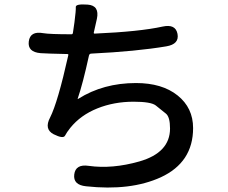

<svg xmlns="http://www.w3.org/2000/svg" viewBox="-20 -805 1040 874"><path d="M372 43Q312 37 318 -11Q324 -59 384 -50Q491 -35 614 -70Q754 -110 754 -220Q754 -273 735 -288Q712 -307 689 -325Q667 -342 588 -342Q499 -342 423 -311.5Q347 -281 300 -223Q284 -203 276 -187.5Q268 -172 224 -194Q180 -217 208 -270Q243 -339 291 -554Q292 -559 287 -559Q191 -561 165 -563Q105 -568 111 -616Q117 -665 177 -654Q206 -649 306 -649Q311 -649 312 -656L319 -704Q326 -758 325 -773Q324 -788 379 -784Q434 -780 421 -719L407 -657Q406 -652 411 -652Q616 -661 720 -684Q779 -697 788 -651Q797 -604 737 -594Q600 -571 396 -561Q387 -561 385 -552Q357 -424 334 -357Q332 -352 336 -355Q450 -427 599 -427Q718 -427 788.5 -370.5Q859 -314 859 -222Q859 -66 712 2Q574 65 372 43Z"/></svg>

Font: Resource Han Rounded JP Medium
Style: Regular
Weight: 500
Designer: Cyano Hao (round all glyphs); Ryoko NISHIZUKA 西塚涼子 (kana, bopomofo & ideographs); Paul D. Hunt (Latin, Greek & Cyrillic)
Foundry: Cyano Hao
Version: 0.990